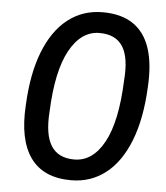

<svg xmlns="http://www.w3.org/2000/svg" viewBox="-52 -760 704 816"><g transform="rotate(5 300.0 -352.5)"><path d="M281 9Q163 9 108 -67.5Q53 -144 62 -291Q68 -426 105 -520.5Q142 -615 205.5 -664.5Q269 -714 354 -714Q433 -714 483.5 -680Q534 -646 556 -579Q578 -512 572 -414Q566 -280 529 -185Q492 -90 428.5 -40.5Q365 9 281 9ZM287 -80Q365 -80 413.5 -168Q462 -256 469 -433Q477 -531 447 -578Q417 -625 348 -625Q270 -625 221 -536.5Q172 -448 165 -273Q158 -176 188 -128Q218 -80 287 -80Z"/></g></svg>

Font: Nunito Sans 10pt SemiBold
Style: Italic
Weight: 600
Italic angle: -9°
Designer: Vernon Adams
Foundry: Vernon Adams
Version: Version 3.101;gftools[0.9.27]